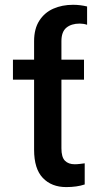

<svg xmlns="http://www.w3.org/2000/svg" viewBox="-20 -759 410 789"><path d="M325.2 -513.7V-431.6H232.4V-149.4Q232.4 -113.3 246.8 -98.6Q261.2 -84 287.1 -84Q296.9 -84 308.3 -85.4Q319.8 -86.9 328.1 -87.9V-1Q295.9 9.8 252 9.8Q191.9 9.8 156 -27.8Q120.1 -65.4 120.1 -143.6V-431.6H33.2V-513.7H120.1V-589.8Q120.1 -640.6 141.6 -674.1Q163.1 -707.5 199.2 -723.4Q235.4 -739.3 280.3 -739.3Q309.1 -739.3 337.9 -732.4V-657.2Q323.2 -662.1 307.6 -662.1Q273.4 -662.1 252.9 -645.3Q232.4 -628.4 232.4 -589.8V-513.7Z"/></svg>

Font: Pretendard Medium
Style: Regular
Weight: 500
Designer: Base glyphs from Inter by Rasmus Andersson; Hangeul glyphs from Noto Sans CJK(Source Han Sans) by Jang Soo-young and Kan
Foundry: Kil Hyung-jin
Version: Version 1.309